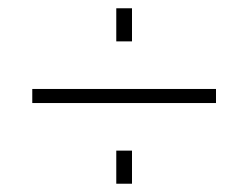

<svg xmlns="http://www.w3.org/2000/svg" viewBox="-20 -483 600 464"><path d="M58 -234V-268H502V-234ZM261 -39V-119H299V-39ZM261 -383V-463H299V-383Z"/></svg>

Font: TitilliumWeb ExtraLight
Style: Regular
Weight: 400
Designer: Mohamed Gaber, Accademia di Belle Arti di Urbino and others
Foundry: Kief Type Foundry, Accademia di Belle Arti di Urbino and others
Version: Version 3.000; ttfautohint (v1.8.2)